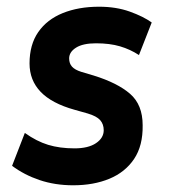

<svg xmlns="http://www.w3.org/2000/svg" viewBox="-20 -540 503 572"><path d="M198 12Q144 12 98 -3.5Q52 -19 16 -46L54 -144Q89 -119 123.5 -108.5Q158 -98 202 -98Q243 -98 266 -113.5Q289 -129 289 -152Q289 -170 278.5 -182Q268 -194 241 -202L202 -213Q134 -232 101 -266.5Q68 -301 68 -351Q68 -407 94 -444.5Q120 -482 167 -501Q214 -520 275 -520Q326 -520 366.5 -505.5Q407 -491 432 -473L394 -376Q368 -393 337.5 -402Q307 -411 266 -411Q227 -411 206.5 -398Q186 -385 186 -366Q186 -351 194.5 -341.5Q203 -332 222 -326L259 -315Q330 -293 367.5 -260.5Q405 -228 405 -167Q406 -106 379.5 -66.5Q353 -27 306 -7.5Q259 12 198 12Z"/></svg>

Font: Finlandica SemiBold
Style: Italic
Weight: 600
Italic angle: -8°
Designer: Niklas Ekholm, Juho Hiilivirta, Jaakko Suomalainen
Foundry: Helsinki Type Studio
Version: Version 1.063